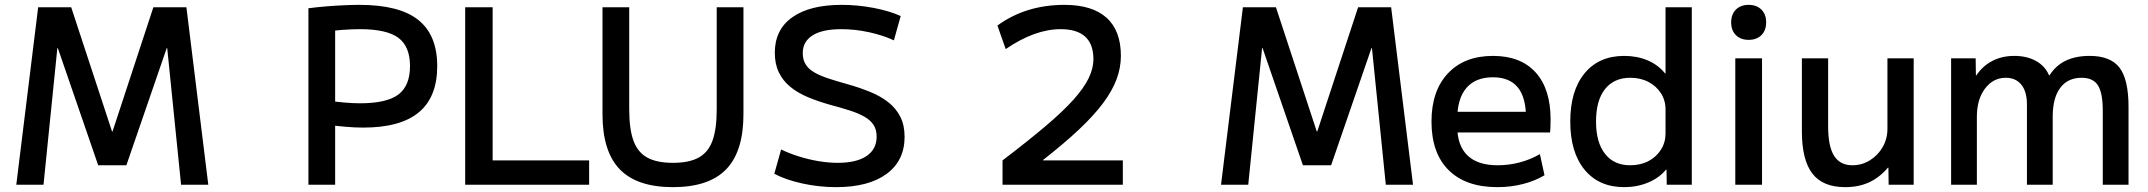

<svg xmlns="http://www.w3.org/2000/svg" viewBox="-20 -760 8840 790"><path d="M47 0 137 -730H273L441 -219H443L611 -730H747L837 0H725L668 -562H666L500 -80H384L218 -562H216L159 0Z M1249 -726Q1287 -731 1325 -734Q1363 -737 1397.5 -738.5Q1432 -740 1459 -740Q1623 -740 1701 -678Q1779 -616 1779 -488Q1779 -361 1703.5 -298Q1628 -235 1474 -235Q1440 -235 1401 -238.5Q1362 -242 1304 -249L1306 -348Q1364 -341 1398.5 -338Q1433 -335 1461 -335Q1571 -335 1619 -371Q1667 -407 1667 -488Q1667 -569 1619 -604.5Q1571 -640 1461 -640Q1428 -640 1387.5 -637Q1347 -634 1306 -627L1359 -688V0H1249Z M1894 0V-730H2007V-100H2404V0Z M2749 10Q2601 10 2530 -63.5Q2459 -137 2459 -290V-730H2569V-310Q2569 -229 2586.5 -181Q2604 -133 2643.5 -111.5Q2683 -90 2749 -90Q2815 -90 2854.5 -111.5Q2894 -133 2911.5 -181Q2929 -229 2929 -310V-730H3039V-290Q3039 -137 2968 -63.5Q2897 10 2749 10Z M3420 10Q3350 10 3281.5 -5Q3213 -20 3166 -45L3194 -145Q3227 -129 3266.5 -116.5Q3306 -104 3347.5 -97Q3389 -90 3427 -90Q3504 -90 3545.5 -118Q3587 -146 3587 -198Q3587 -227 3574 -246.5Q3561 -266 3536.5 -280Q3512 -294 3476 -305.5Q3440 -317 3395 -329Q3345 -343 3303.5 -360.5Q3262 -378 3231.5 -403Q3201 -428 3184.5 -462.5Q3168 -497 3168 -543Q3168 -638 3240 -689Q3312 -740 3443 -740Q3509 -740 3574.5 -727.5Q3640 -715 3686 -694L3658 -594Q3613 -615 3555.5 -627.5Q3498 -640 3442 -640Q3364 -640 3323.5 -614.5Q3283 -589 3283 -542Q3283 -514 3295 -495Q3307 -476 3330 -462.5Q3353 -449 3386 -438Q3419 -427 3462 -415Q3516 -400 3560 -382Q3604 -364 3635.5 -339Q3667 -314 3684.5 -279.5Q3702 -245 3702 -197Q3702 -99 3628 -44.5Q3554 10 3420 10Z M4105 -100Q4210 -180 4282 -241Q4354 -302 4397 -350Q4440 -398 4459.5 -438.5Q4479 -479 4479 -516Q4479 -640 4344 -640Q4238 -640 4118 -558L4084 -655Q4201 -740 4360 -740Q4474 -740 4533 -687Q4592 -634 4592 -530Q4592 -482 4574.5 -434.5Q4557 -387 4519 -336Q4481 -285 4420 -227.5Q4359 -170 4272 -102V-100H4600V0H4105Z M5004 0 5094 -730H5230L5398 -219H5400L5568 -730H5704L5794 0H5682L5625 -562H5623L5457 -80H5341L5175 -562H5173L5116 0Z M6141 10Q6011 10 5940.5 -60Q5870 -130 5870 -260Q5870 -386 5937.5 -458Q6005 -530 6123 -530Q6237 -530 6298.5 -462Q6360 -394 6360 -269Q6360 -256 6359.5 -240Q6359 -224 6358 -215H5930V-300H6276L6259 -274Q6259 -359 6225 -400.5Q6191 -442 6123 -442Q6051 -442 6013.5 -398Q5976 -354 5976 -270V-240Q5976 -161 6018 -120.5Q6060 -80 6142 -80Q6189 -80 6234 -92Q6279 -104 6316 -126L6335 -39Q6297 -16 6247 -3Q6197 10 6141 10Z M6663 10Q6559 10 6500 -61.5Q6441 -133 6441 -260Q6441 -387 6500 -458.5Q6559 -530 6663 -530Q6716 -530 6759.5 -511.5Q6803 -493 6831 -458H6833V-730H6941V0H6838L6837 -62H6835Q6807 -28 6761.5 -9Q6716 10 6663 10ZM6687 -80Q6730 -80 6762.5 -97Q6795 -114 6814 -144Q6833 -174 6833 -211V-309Q6833 -347 6814 -376.5Q6795 -406 6762.5 -423Q6730 -440 6688 -440Q6621 -440 6584 -393.5Q6547 -347 6547 -260Q6547 -174 6584 -127Q6621 -80 6687 -80Z M7120 0V-520H7230V0ZM7175 -596Q7142 -596 7122.5 -615.5Q7103 -635 7103 -668Q7103 -701 7122.5 -720.5Q7142 -740 7175 -740Q7208 -740 7227.5 -720.5Q7247 -701 7247 -668Q7247 -635 7227.5 -615.5Q7208 -596 7175 -596Z M7572 10Q7480 10 7437 -46Q7394 -102 7394 -220V-520H7502V-240Q7502 -158 7526.5 -119Q7551 -80 7602 -80Q7641 -80 7674 -100.5Q7707 -121 7726.5 -155Q7746 -189 7746 -230V-520H7854V0H7751L7750 -70H7748Q7714 -30 7671 -10Q7628 10 7572 10Z M8008 0V-520H8109L8110 -450H8112Q8138 -489 8178 -509.5Q8218 -530 8268 -530Q8320 -530 8357.5 -509Q8395 -488 8411 -450H8413Q8439 -491 8480 -510.5Q8521 -530 8578 -530Q8664 -530 8701 -481.5Q8738 -433 8738 -320V0H8632V-305Q8632 -378 8612 -409Q8592 -440 8545 -440Q8488 -440 8457 -398.5Q8426 -357 8426 -280V0H8320V-330Q8320 -383 8297 -411.5Q8274 -440 8233 -440Q8181 -440 8147.5 -395.5Q8114 -351 8114 -280V0Z"/></svg>

Font: M PLUS 2 Medium
Style: Regular
Weight: 500
Designer: Coji Morishita
Foundry: UNDERFOREST DESIGN
Version: Version 1.001